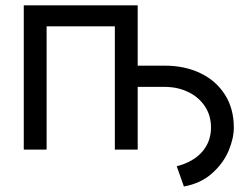

<svg xmlns="http://www.w3.org/2000/svg" viewBox="-20 -550 922 706"><path d="M67.4 -530.3H486.3V-308.6H585.9Q659.2 -308.6 716.8 -281Q774.4 -253.4 807.1 -201.9Q839.8 -150.4 839.8 -81.1Q839.8 -41.5 820.6 4.4Q801.3 50.3 759.8 87.4Q718.3 124.5 656.2 135.7L629.9 61.5Q691.9 44.9 723.9 7.6Q755.9 -29.8 755.9 -81.1Q755.9 -126 732.9 -159.9Q710 -193.8 671.1 -212.2Q632.3 -230.5 585.9 -230.5H486.3V0H402.3V-453.1H151.4V0H67.4Z"/></svg>

Font: Pretendard JP
Style: Regular
Weight: 400
Designer: Base glyphs from Inter by Rasmus Andersson; Hangeul glyphs from Noto Sans CJK(Source Han Sans) by Jang Soo-young and Kan
Foundry: Kil Hyung-jin
Version: Version 1.309